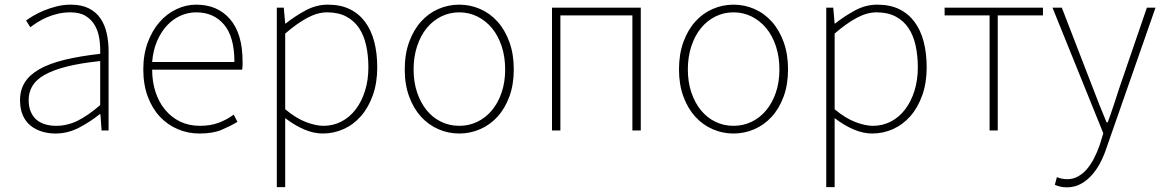

<svg xmlns="http://www.w3.org/2000/svg" viewBox="-20 -560 4992 824"><path d="M218 13Q187 13 159.5 4.5Q132 -4 111 -21Q90 -38 78 -65Q66 -92 66 -130Q66 -174 86.5 -206.5Q107 -239 149 -263Q191 -287 256 -303Q321 -319 410 -329Q411 -361 406.5 -392.5Q402 -424 388 -449.5Q374 -475 348.5 -491Q323 -507 282 -507Q254 -507 228.5 -501Q203 -495 181 -485.5Q159 -476 141 -464.5Q123 -453 110 -443L92 -472Q104 -481 123.5 -492.5Q143 -504 168 -514.5Q193 -525 222.5 -532.5Q252 -540 284 -540Q330 -540 361.5 -524Q393 -508 411.5 -480.5Q430 -453 438 -417Q446 -381 446 -341V0H416L411 -70H408Q367 -37 319 -12Q271 13 218 13ZM221 -20Q269 -20 313.5 -42Q358 -64 410 -109V-298Q324 -289 265.5 -274Q207 -259 171 -238.5Q135 -218 119 -191Q103 -164 103 -131Q103 -101 112.5 -79.5Q122 -58 138 -45Q154 -32 175.5 -26Q197 -20 221 -20Z M836 13Q786 13 742 -6Q698 -25 665.5 -60Q633 -95 614 -146Q595 -197 595 -262Q595 -326 614 -377.5Q633 -429 664.5 -465Q696 -501 737 -520.5Q778 -540 822 -540Q914 -540 967.5 -477.5Q1021 -415 1021 -297Q1021 -289 1021 -280Q1021 -271 1019 -261H633Q633 -209 647.5 -165Q662 -121 689 -88.5Q716 -56 753.5 -38Q791 -20 838 -20Q883 -20 918 -33Q953 -46 983 -68L999 -37Q969 -19 931.5 -3Q894 13 836 13ZM986 -294Q986 -402 941.5 -454.5Q897 -507 822 -507Q787 -507 754.5 -492.5Q722 -478 696.5 -450.5Q671 -423 654 -383.5Q637 -344 633 -294Z M1204 -91Q1251 -52 1293.5 -36Q1336 -20 1368 -20Q1410 -20 1445.5 -38.5Q1481 -57 1506.5 -90.5Q1532 -124 1546.5 -170Q1561 -216 1561 -271Q1561 -321 1551.5 -364.5Q1542 -408 1521 -439.5Q1500 -471 1466 -489Q1432 -507 1384 -507Q1343 -507 1299 -483.5Q1255 -460 1204 -416ZM1168 -527H1198L1204 -459H1206Q1245 -490 1291 -515Q1337 -540 1387 -540Q1441 -540 1480.5 -521Q1520 -502 1546.5 -466.5Q1573 -431 1586 -381.5Q1599 -332 1599 -271Q1599 -204 1580 -151Q1561 -98 1529 -61.5Q1497 -25 1454.5 -6Q1412 13 1365 13Q1327 13 1286.5 -4Q1246 -21 1204 -53V243H1168Z M1951 13Q1904 13 1861.5 -5.5Q1819 -24 1787 -59Q1755 -94 1736 -145.5Q1717 -197 1717 -262Q1717 -328 1736 -380Q1755 -432 1787 -467.5Q1819 -503 1861.5 -521.5Q1904 -540 1951 -540Q1998 -540 2040.5 -521.5Q2083 -503 2115 -467.5Q2147 -432 2166 -380Q2185 -328 2185 -262Q2185 -197 2166 -145.5Q2147 -94 2115 -59Q2083 -24 2040.5 -5.5Q1998 13 1951 13ZM1951 -20Q1993 -20 2029 -37.5Q2065 -55 2091.5 -87Q2118 -119 2133 -163.5Q2148 -208 2148 -262Q2148 -316 2133 -361.5Q2118 -407 2091.5 -439Q2065 -471 2029 -489Q1993 -507 1951 -507Q1909 -507 1873 -489Q1837 -471 1811 -439Q1785 -407 1770 -361.5Q1755 -316 1755 -262Q1755 -208 1770 -163.5Q1785 -119 1811 -87Q1837 -55 1873 -37.5Q1909 -20 1951 -20Z M2349 -527H2730V0H2694V-494H2385V0H2349Z M3128 13Q3081 13 3038.5 -5.5Q2996 -24 2964 -59Q2932 -94 2913 -145.5Q2894 -197 2894 -262Q2894 -328 2913 -380Q2932 -432 2964 -467.5Q2996 -503 3038.5 -521.5Q3081 -540 3128 -540Q3175 -540 3217.5 -521.5Q3260 -503 3292 -467.5Q3324 -432 3343 -380Q3362 -328 3362 -262Q3362 -197 3343 -145.5Q3324 -94 3292 -59Q3260 -24 3217.5 -5.5Q3175 13 3128 13ZM3128 -20Q3170 -20 3206 -37.5Q3242 -55 3268.5 -87Q3295 -119 3310 -163.5Q3325 -208 3325 -262Q3325 -316 3310 -361.5Q3295 -407 3268.5 -439Q3242 -471 3206 -489Q3170 -507 3128 -507Q3086 -507 3050 -489Q3014 -471 2988 -439Q2962 -407 2947 -361.5Q2932 -316 2932 -262Q2932 -208 2947 -163.5Q2962 -119 2988 -87Q3014 -55 3050 -37.5Q3086 -20 3128 -20Z M3562 -91Q3609 -52 3651.5 -36Q3694 -20 3726 -20Q3768 -20 3803.5 -38.5Q3839 -57 3864.5 -90.5Q3890 -124 3904.5 -170Q3919 -216 3919 -271Q3919 -321 3909.5 -364.5Q3900 -408 3879 -439.5Q3858 -471 3824 -489Q3790 -507 3742 -507Q3701 -507 3657 -483.5Q3613 -460 3562 -416ZM3526 -527H3556L3562 -459H3564Q3603 -490 3649 -515Q3695 -540 3745 -540Q3799 -540 3838.5 -521Q3878 -502 3904.5 -466.5Q3931 -431 3944 -381.5Q3957 -332 3957 -271Q3957 -204 3938 -151Q3919 -98 3887 -61.5Q3855 -25 3812.5 -6Q3770 13 3723 13Q3685 13 3644.5 -4Q3604 -21 3562 -53V243H3526Z M4227 -494H4034V-527H4456V-494H4262V0H4227Z M4558 244Q4544 244 4530.5 241Q4517 238 4507 233L4516 200Q4524 204 4536 206.5Q4548 209 4560 209Q4585 209 4606 197.5Q4627 186 4644 166.5Q4661 147 4675 120Q4689 93 4700 61L4715 12L4497 -527H4537L4670 -183Q4683 -149 4698.5 -109.5Q4714 -70 4729 -35H4734Q4747 -70 4760 -109.5Q4773 -149 4784 -183L4902 -527H4939L4729 74Q4719 105 4703.5 135.5Q4688 166 4667 190Q4646 214 4619 229Q4592 244 4558 244Z"/></svg>

Font: SpoqaHanSansJP-Thin
Style: Regular
Weight: 250
Designer: [Source Han Sans]
Ryoko NISHIZUKA  (kana & ideographs); Paul D. Hunt (Latin, Greek & Cyrillic); Wenlong ZHANG  (bopomofo
Foundry: Spoqa (http://bi.spoqa.com)
Version: Version 1.002.20150607